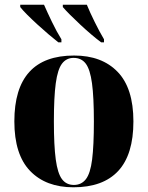

<svg xmlns="http://www.w3.org/2000/svg" viewBox="-20 -786 628 816"><path d="M292 10Q175 10 108 -59.5Q41 -129 41 -270Q41 -550 295 -550Q413 -550 480 -480.5Q547 -411 547 -270Q547 -129 482.5 -59.5Q418 10 292 10ZM294 0Q326 0 345 -24.5Q364 -49 371.5 -108Q379 -167 379 -270Q379 -373 371 -432Q363 -491 344.5 -515.5Q326 -540 293 -540Q262 -540 243.5 -515.5Q225 -491 217 -432Q209 -373 209 -270Q209 -167 217 -108Q225 -49 243.5 -24.5Q262 0 294 0ZM228 -606Q210 -620 186.5 -640Q163 -660 139 -682Q115 -704 95.5 -723.5Q76 -743 66 -756V-766H167Q181 -734 201 -692.5Q221 -651 241 -619V-606ZM410 -606Q391 -620 367.5 -640Q344 -660 320.5 -682Q297 -704 277.5 -723.5Q258 -743 247 -756V-766H349Q362 -734 382.5 -692.5Q403 -651 422 -619V-606Z"/></svg>

Font: Noto Serif Display SemiCondensed ExtraBold
Style: Regular
Weight: 800
Width: 4
Designer: Monotype Design Team
Foundry: Monotype Imaging Inc.
Version: Version 2.009